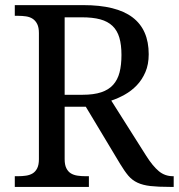

<svg xmlns="http://www.w3.org/2000/svg" viewBox="-20 -734 702 754"><path d="M554.2 -122.1Q579.6 -82 603.5 -62Q627.4 -42 659.2 -42H662.1V0H647.9Q601.1 0 571 -3.4Q541 -6.8 520 -16.6Q499 -26.4 484.1 -43.9Q469.2 -61.5 452.1 -89.8L316.9 -314.9H233.9V-108.9Q233.9 -86.9 240.5 -73.5Q247.1 -60.1 258.3 -53.2Q269.5 -46.4 284.4 -44.2Q299.3 -42 315.9 -42H329.1V0H38.1V-42H50.8Q67.4 -42 82.3 -44.2Q97.2 -46.4 108.4 -53.2Q119.6 -60.1 126.2 -73.5Q132.8 -86.9 132.8 -108.9V-604Q132.8 -626 126.2 -639.4Q119.6 -652.8 108.4 -660.2Q97.2 -667.5 82.3 -669.7Q67.4 -671.9 50.8 -671.9H38.1V-713.9H307.1Q437 -713.9 500.5 -665.8Q564 -617.7 564 -521Q564 -481 551 -450.9Q538.1 -420.9 517.1 -398.9Q496.1 -377 469.7 -362.3Q443.4 -347.7 417 -338.9ZM233.9 -361.8H304.2Q348.1 -361.8 377.4 -371.6Q406.7 -381.3 424.3 -400.9Q441.9 -420.4 449.5 -449.7Q457 -479 457 -518.1Q457 -558.1 448.7 -586.2Q440.4 -614.3 421.9 -632.1Q403.3 -649.9 373.8 -658Q344.2 -666 301.8 -666H233.9Z"/></svg>

Font: Droid Serif
Style: Regular
Weight: 400
Designer: Monotype Design team
Foundry: Monotype Imaging Inc.
Version: Version 1.03